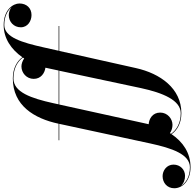

<svg xmlns="http://www.w3.org/2000/svg" viewBox="-216 -774 1060 1048"><g transform="rotate(-90 314.0 -250.0)"><path d="M72.5 -460V-456.5H162L55 40C29 160 -4.5 256.5 -75 256.5C-125 256.5 -160.5 236 -176.5 207C-163.5 223 -142 230.5 -121.5 230C-88.5 230 -60.5 204.5 -60.5 167C-60.5 129.5 -93.5 107.5 -123.5 107.5C-159 107.5 -189.5 132 -189.5 171C-189.5 218 -146 260 -75 260C3.5 260 63.5 218.5 105.5 156.5C126 186 164 210 220.5 210C355.5 210 437 94.5 466.5 -38.5L560 -456.5H696V-460H561L579 -540C605.5 -659.5 634.5 -756.5 701.5 -756.5C749.5 -756.5 781 -738.5 798.5 -717C786.5 -727 770.5 -732 755.5 -732C719 -732 689 -705 689 -666.5C689 -628.5 723.5 -608 756 -608C794 -608 819 -635 819 -674C819 -708.5 785 -760 701 -760C628.5 -760 568.5 -719 525.5 -658C505 -686 467.5 -710 409.5 -710C262 -710 191 -593 163 -461.5L162.5 -460ZM275 -490C301.5 -610 335 -706.5 409.5 -706.5C466.5 -706.5 503.5 -683 523.5 -655C522 -653 520.5 -650.5 519 -648C505 -658 488 -663 475.5 -663C440 -663 407.5 -635 407.5 -596C407.5 -556.5 439 -536 468.5 -532C467 -525.5 465.5 -518.5 464 -511.5L453 -460H268.5ZM156.5 161.5C189.5 161.5 223.5 134.5 223.5 94.5C223.5 52 189 33.5 160 31.5C161.5 25 163 18.5 164.5 11.5L267.5 -456.5H452L357 -10C331 110 290.5 206.5 220 206.5C165 206.5 127.5 182.5 107.5 153.5C109 151.5 110 149.5 111.5 147.5C124.5 157 141 161.5 156.5 161.5Z"/></g></svg>

Font: Bodoni* 48pt Medium
Style: Italic
Weight: 500
Italic angle: -13°
Version: Version 2.3